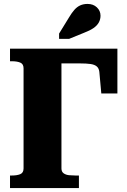

<svg xmlns="http://www.w3.org/2000/svg" viewBox="-20 -958 649 978"><path d="M293 -635V-100Q293 -83 304.5 -75Q316 -67 332.5 -65.5Q349 -64 364 -64H382V0H31V-64H41Q67 -64 83.5 -71Q100 -78 100 -100V-610Q100 -632 83.5 -639Q67 -646 41 -646H31V-710H578V-482H496L486 -592Q484 -610 473 -619.5Q462 -629 441 -632Q420 -635 387 -635ZM332 -870 281 -787V-760H332L408 -791Q437 -802 455.5 -814.5Q474 -827 483 -843Q492 -859 492 -878Q492 -903 473.5 -920.5Q455 -938 426 -938Q405 -938 388.5 -930.5Q372 -923 358.5 -907.5Q345 -892 332 -870Z"/></svg>

Font: Roboto Serif 36pt
Style: Bold
Weight: 700
Version: Version 1.008